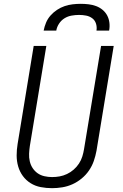

<svg xmlns="http://www.w3.org/2000/svg" viewBox="-20 -975 640 1003"><path d="M252 8Q222 8 193 2.5Q164 -3 140 -18Q116 -33 99.5 -55.5Q83 -78 75 -105.5Q67 -133 67 -163Q67 -193 72 -223L156 -735H222L136 -213Q133 -193 132 -172.5Q131 -152 135.5 -132.5Q140 -113 150.5 -97Q161 -81 176.5 -70Q192 -59 212 -54.5Q232 -50 252 -50Q272 -50 291.5 -53.5Q311 -57 330 -66Q349 -75 365 -89Q381 -103 392.5 -120.5Q404 -138 410 -157.5Q416 -177 419 -196L508 -735H574L484 -187Q479 -160 470 -134Q461 -108 445 -84.5Q429 -61 406.5 -42.5Q384 -24 358.5 -12.5Q333 -1 305.5 3.5Q278 8 252 8ZM208 -815Q212 -836 220.5 -856.5Q229 -877 244 -894Q259 -911 278 -923.5Q297 -936 317.5 -943Q338 -950 359.5 -952.5Q381 -955 402 -955Q423 -955 443.5 -952.5Q464 -950 482.5 -943Q501 -936 516 -923.5Q531 -911 540 -894Q549 -877 551.5 -856.5Q554 -836 550 -815H484Q487 -834 481.5 -851.5Q476 -869 462 -879.5Q448 -890 430 -893.5Q412 -897 393 -897Q374 -897 354 -893.5Q334 -890 317 -879.5Q300 -869 288.5 -851.5Q277 -834 274 -815Z"/></svg>

Font: Iosevka Aile Light Oblique
Style: Regular
Weight: 300
Italic angle: -9°
Designer: Belleve Invis
Foundry: Belleve Invis
Version: Version 31.1.0; ttfautohint (v1.8.4)